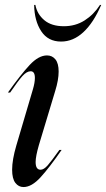

<svg xmlns="http://www.w3.org/2000/svg" viewBox="-20 -744 429 776"><path d="M170 -520Q191 -520 204 -504Q217 -488 217 -455Q217 -421 203 -376L137 -157Q124 -112 124 -89Q124 -58 144 -58Q157 -58 172.5 -75.5Q188 -93 220 -138H229Q180 -67 144 -27.5Q108 12 75 12Q55 12 42 -5Q29 -22 29 -58Q29 -98 46 -156L113 -383Q121 -410 121 -429Q121 -456 104 -456Q88 -456 70.5 -436.5Q53 -417 21 -370H12Q64 -443 100 -481.5Q136 -520 170 -520ZM227 -576Q174 -576 146.5 -618Q119 -660 118 -724H123Q130 -687 159 -662.5Q188 -638 238 -638Q285 -638 322 -661.5Q359 -685 384 -724H389Q358 -652 317 -614Q276 -576 227 -576Z"/></svg>

Font: Nyght Serif Italic
Style: Regular
Weight: 400
Italic angle: -16°
Designer: Maksym Kobuzan
Version: Version 0.410